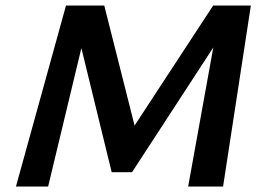

<svg xmlns="http://www.w3.org/2000/svg" viewBox="-20 -678 957 698"><path d="M664 0 772 -597 834 -626 460 -52H386L259 -572L278 -658H359L479 -183H444L755 -658H892L791 0ZM38 0 220 -658H313L155 0Z"/></svg>

Font: Ysabeau Infant
Style: Bold Italic
Weight: 700
Italic angle: -12°
Designer: Christian Thalmann (Catharsis Fonts)
Version: Version 2.001;gftools[0.9.30]; featfreeze: ss01,ss02,lnum